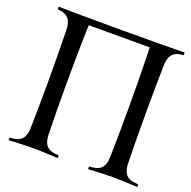

<svg xmlns="http://www.w3.org/2000/svg" viewBox="-129 -859 981 986"><g transform="rotate(20 361.5 -366.0)"><path d="M715.3 -732.4V-717.8L701.7 -716.3Q669.4 -712.9 653.6 -692.9Q637.7 -672.9 637.2 -632.3Q634.3 -505.4 634.3 -366.2Q634.3 -227.1 637.2 -100.1Q637.7 -59.6 653.6 -39.6Q669.4 -19.5 701.7 -16.6L722.7 -14.6V0Q641.1 -4.9 588.4 -4.9Q542.5 -4.9 454.1 0V-14.6L474.6 -16.6Q507.8 -20 523.4 -39.8Q539.1 -59.6 539.6 -100.1Q542.5 -227.1 542.5 -366.2Q542.5 -505.4 539.6 -632.3Q538.6 -678.7 537.6 -695.8H204.6Q203.6 -678.7 202.6 -632.3Q199.7 -505.4 199.7 -366.2Q199.7 -227.1 202.6 -100.1Q203.1 -59.6 218.8 -39.8Q234.4 -20 267.6 -16.6L288.1 -14.6V0Q199.7 -4.9 153.8 -4.9Q101.1 -4.9 19.5 0V-14.6L40.5 -16.6Q72.8 -19.5 88.6 -39.6Q104.5 -59.6 105 -100.1Q107.9 -227.1 107.9 -366.2Q107.9 -505.4 105 -632.3Q104.5 -672.9 88.6 -692.9Q72.8 -712.9 40.5 -716.3L26.9 -717.8V-732.4Q113.8 -730 371.1 -730Q628.4 -730 715.3 -732.4Z"/></g></svg>

Font: Flanker
Style: Regular
Weight: 400
Designer: Flanker
Foundry: Flanker
Version: Version 2.027